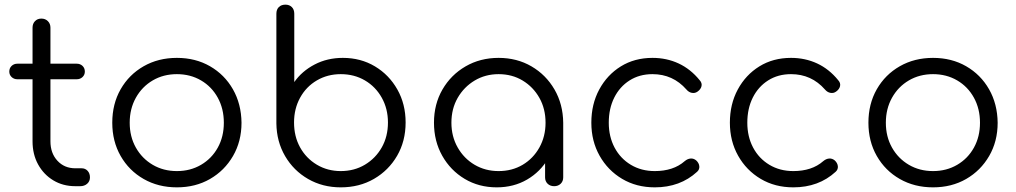

<svg xmlns="http://www.w3.org/2000/svg" viewBox="-20 -801 4372 826"><path d="M304 0Q251 0 209.5 -25Q168 -50 144 -93.5Q120 -137 120 -193V-682Q120 -699 130.5 -710Q141 -721 158 -721Q175 -721 186 -710Q197 -699 197 -682V-193Q197 -142 227 -109.5Q257 -77 304 -77H331Q347 -77 357 -66Q367 -55 367 -38Q367 -21 355 -10.5Q343 0 325 0ZM55 -460Q40 -460 30 -469.5Q20 -479 20 -493Q20 -508 30 -517.5Q40 -527 55 -527H310Q325 -527 335 -517.5Q345 -508 345 -493Q345 -479 335 -469.5Q325 -460 310 -460Z M741 5Q661 5 598 -31Q535 -67 499 -130Q463 -193 463 -273Q463 -354 499 -417Q535 -480 598 -516Q661 -552 741 -552Q821 -552 883.5 -516Q946 -480 982 -417Q1018 -354 1019 -273Q1019 -193 982.5 -130Q946 -67 883.5 -31Q821 5 741 5ZM741 -65Q799 -65 845 -92Q891 -119 917 -166Q943 -213 943 -273Q943 -333 917 -380.5Q891 -428 845 -455Q799 -482 741 -482Q683 -482 637 -455Q591 -428 564.5 -380.5Q538 -333 538 -273Q538 -213 564.5 -166Q591 -119 637 -92Q683 -65 741 -65Z M1446 5Q1368 5 1305.5 -31Q1243 -67 1206.5 -129.5Q1170 -192 1169 -270V-742Q1169 -760 1179.5 -770.5Q1190 -781 1208 -781Q1225 -781 1235.5 -770.5Q1246 -760 1246 -742V-448Q1279 -495 1333.5 -523.5Q1388 -552 1455 -552Q1532 -552 1593 -515.5Q1654 -479 1689.5 -416Q1725 -353 1725 -274Q1725 -194 1688.5 -131Q1652 -68 1589 -31.5Q1526 5 1446 5ZM1446 -65Q1504 -65 1550 -92.5Q1596 -120 1622.5 -167Q1649 -214 1649 -274Q1649 -333 1622.5 -380.5Q1596 -428 1550 -455Q1504 -482 1446 -482Q1389 -482 1343 -455Q1297 -428 1271 -380.5Q1245 -333 1245 -274Q1245 -214 1271 -167Q1297 -120 1343 -92.5Q1389 -65 1446 -65Z M2117 5Q2040 5 1979 -31.5Q1918 -68 1882.5 -131Q1847 -194 1847 -273Q1847 -353 1883.5 -416Q1920 -479 1983 -515.5Q2046 -552 2125 -552Q2204 -552 2266.5 -515.5Q2329 -479 2365.5 -416Q2402 -353 2403 -273L2372 -249Q2372 -177 2338.5 -119.5Q2305 -62 2247.5 -28.5Q2190 5 2117 5ZM2125 -65Q2183 -65 2228.5 -92Q2274 -119 2300.5 -166.5Q2327 -214 2327 -273Q2327 -333 2300.5 -380Q2274 -427 2228.5 -454.5Q2183 -482 2125 -482Q2068 -482 2022 -454.5Q1976 -427 1949 -380Q1922 -333 1922 -273Q1922 -214 1949 -166.5Q1976 -119 2022 -92Q2068 -65 2125 -65ZM2364 0Q2347 0 2336 -10.5Q2325 -21 2325 -38V-209L2344 -288L2403 -273V-38Q2403 -21 2392 -10.5Q2381 0 2364 0Z M2797 5Q2718 5 2656.5 -31.5Q2595 -68 2559.5 -131Q2524 -194 2524 -273Q2524 -353 2558 -416Q2592 -479 2651 -515.5Q2710 -552 2787 -552Q2848 -552 2899.5 -528Q2951 -504 2990 -456Q3001 -444 2998 -430.5Q2995 -417 2981 -407Q2970 -399 2956.5 -401.5Q2943 -404 2933 -416Q2875 -482 2787 -482Q2731 -482 2688.5 -455Q2646 -428 2622.5 -381Q2599 -334 2599 -273Q2599 -213 2624 -166Q2649 -119 2694 -92Q2739 -65 2797 -65Q2836 -65 2868.5 -75.5Q2901 -86 2926 -108Q2938 -118 2951 -119Q2964 -120 2975 -111Q2987 -100 2988.5 -86Q2990 -72 2979 -62Q2906 5 2797 5Z M3393 5Q3314 5 3252.5 -31.5Q3191 -68 3155.5 -131Q3120 -194 3120 -273Q3120 -353 3154 -416Q3188 -479 3247 -515.5Q3306 -552 3383 -552Q3444 -552 3495.5 -528Q3547 -504 3586 -456Q3597 -444 3594 -430.5Q3591 -417 3577 -407Q3566 -399 3552.5 -401.5Q3539 -404 3529 -416Q3471 -482 3383 -482Q3327 -482 3284.5 -455Q3242 -428 3218.5 -381Q3195 -334 3195 -273Q3195 -213 3220 -166Q3245 -119 3290 -92Q3335 -65 3393 -65Q3432 -65 3464.5 -75.5Q3497 -86 3522 -108Q3534 -118 3547 -119Q3560 -120 3571 -111Q3583 -100 3584.5 -86Q3586 -72 3575 -62Q3502 5 3393 5Z M3994 5Q3914 5 3851 -31Q3788 -67 3752 -130Q3716 -193 3716 -273Q3716 -354 3752 -417Q3788 -480 3851 -516Q3914 -552 3994 -552Q4074 -552 4136.5 -516Q4199 -480 4235 -417Q4271 -354 4272 -273Q4272 -193 4235.5 -130Q4199 -67 4136.5 -31Q4074 5 3994 5ZM3994 -65Q4052 -65 4098 -92Q4144 -119 4170 -166Q4196 -213 4196 -273Q4196 -333 4170 -380.5Q4144 -428 4098 -455Q4052 -482 3994 -482Q3936 -482 3890 -455Q3844 -428 3817.5 -380.5Q3791 -333 3791 -273Q3791 -213 3817.5 -166Q3844 -119 3890 -92Q3936 -65 3994 -65Z"/></svg>

Font: Comfortaa
Style: Regular
Weight: 400
Designer: Johan Aakerlund
Foundry: Johan Aakerlund
Version: Version 3.104; ttfautohint (v1.8.1.43-b0c9)